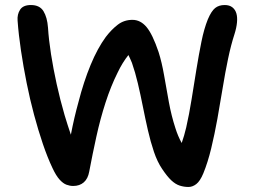

<svg xmlns="http://www.w3.org/2000/svg" viewBox="-20 -732 1011 764"><path d="M730 12Q712 12 695 6.5Q678 1 661.5 -14.5Q645 -30 625 -60Q606 -88 592.5 -128Q579 -168 568.5 -214Q558 -260 548.5 -308Q539 -356 528.5 -400.5Q518 -445 505 -482Q498 -499 491 -513Q467 -483 448 -443Q421 -389 400 -324Q379 -259 363.5 -188.5Q348 -118 335 -49Q330 -21 313.5 -6.5Q297 8 271 8Q258 8 244.5 3Q231 -2 217 -17.5Q203 -33 189 -63Q169 -105 150.5 -159.5Q132 -214 115.5 -275.5Q99 -337 86 -402Q73 -467 63.5 -530.5Q54 -594 50 -650Q48 -675 60 -693.5Q72 -712 103 -712Q138 -712 153 -687.5Q168 -663 171 -622Q174 -574 183 -516.5Q192 -459 205.5 -397.5Q219 -336 237 -274Q249 -234 262 -196Q275 -264 292 -325Q313 -407 340.5 -473.5Q368 -540 401 -585Q424 -615 449 -634Q474 -653 507 -653Q539 -653 563 -624.5Q587 -596 611 -525Q624 -484 633 -432Q642 -380 652 -325.5Q662 -271 678 -222Q688 -190 703 -163Q713 -191 721 -225Q733 -278 742.5 -337.5Q752 -397 761.5 -455.5Q771 -514 781.5 -566Q792 -618 807 -655Q821 -688 836 -700Q851 -712 874 -712Q893 -712 904.5 -703Q916 -694 920.5 -679Q925 -664 923 -642.5Q921 -621 913 -596Q899 -553 887.5 -498Q876 -443 866 -381.5Q856 -320 845 -259Q834 -198 820.5 -142Q807 -86 789 -42Q776 -11 761 0.5Q746 12 730 12Z"/></svg>

Font: Shantell Sans Light Medium
Style: Regular
Weight: 500
Version: Version 1.008;[ac192a2d6]